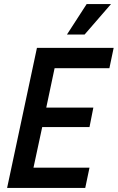

<svg xmlns="http://www.w3.org/2000/svg" viewBox="-20 -926 580 946"><path d="M15 0 162 -690H540L519 -590H249L208 -396H440L421 -300H188L145 -100H421L400 0ZM310 -756 407 -906H527L397 -756Z"/></svg>

Font: Radio Canada Condensed Medium
Style: Italic
Weight: 500
Width: 3
Italic angle: -12°
Designer: Charles Daoud, Etienne Aubert Bonn, Alexandre Saumier Demers, Jacques Le Bailly
Foundry: Radio-Canada
Version: Version 2.104; ttfautohint (v1.8.4.7-5d5b);gftools[0.9.28.de